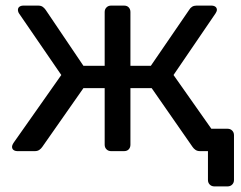

<svg xmlns="http://www.w3.org/2000/svg" viewBox="-20 -540 860 686"><path d="M746 126Q736 126 729.5 119.5Q723 113 723 103V0H706L653 -80H793Q803 -80 809.5 -73.5Q816 -67 816 -57V103Q816 113 809.5 119.5Q803 126 793 126ZM43 0Q34 0 28.5 -4Q23 -8 23 -16Q23 -21 28 -29L199 -272L48 -492Q46 -495 45 -498.5Q44 -502 44 -504Q44 -512 49.5 -516Q55 -520 64 -520H116Q126 -520 132 -516Q138 -512 143 -505L278 -305H354V-497Q354 -507 360.5 -513.5Q367 -520 377 -520H423Q434 -520 440 -513.5Q446 -507 446 -497V-305H519L656 -505Q660 -512 666.5 -516Q673 -520 682 -520H735Q744 -520 749.5 -516Q755 -512 755 -504Q755 -502 753.5 -498.5Q752 -495 750 -492L600 -272L771 -29Q775 -23 775 -16Q775 -8 770 -4Q765 0 755 0H695Q685 0 678.5 -4.5Q672 -9 668 -15L522 -225H446V-23Q446 -13 440 -6.5Q434 0 423 0H377Q367 0 360.5 -6.5Q354 -13 354 -23V-225H278L131 -15Q127 -9 120.5 -4.5Q114 0 104 0Z"/></svg>

Font: DVN-Rubik
Style: Regular
Weight: 400
Designer: Hubert and Fischer
Foundry: Hubert & Fischer
Version: Version 2.102